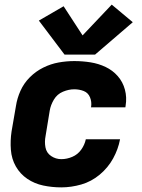

<svg xmlns="http://www.w3.org/2000/svg" viewBox="-20 -802 616 830"><path d="M245 8Q288 8 331.5 -4.5Q375 -17 411 -47Q447 -77 469 -117Q491 -157 499 -200H351Q346 -176 331 -155Q316 -134 292.5 -124Q269 -114 245 -114Q221 -114 201 -127.5Q181 -141 176.5 -165Q172 -189 177 -214L195 -324Q199 -348 213 -371.5Q227 -395 252 -405.5Q277 -416 301 -416Q323 -416 342 -408.5Q361 -401 369 -381.5Q377 -362 374 -341L373 -338H522Q523 -342 523 -345Q529 -381 520 -414.5Q511 -448 489 -473Q467 -498 436.5 -512.5Q406 -527 371.5 -532.5Q337 -538 301 -538Q268 -538 234 -532Q200 -526 167.5 -510Q135 -494 109 -468Q83 -442 68.5 -409.5Q54 -377 49 -344L30 -234Q24 -194 27 -154.5Q30 -115 48.5 -82.5Q67 -50 98 -29Q129 -8 167 0Q205 8 245 8ZM259 -566H391L554 -706L463 -782L337 -649L255 -775L148 -713Z"/></svg>

Font: Iosevka Sparkle Heavy Oblique
Style: Regular
Weight: 900
Italic angle: -9°
Designer: Belleve Invis
Foundry: Belleve Invis
Version: Version 4.5.0; ttfautohint (v1.8.3)